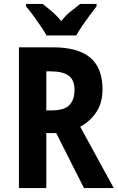

<svg xmlns="http://www.w3.org/2000/svg" viewBox="-20 -1005 600 974"><path d="M246 -765Q376 -765 438 -712.5Q500 -660 500 -552Q500 -483 468.5 -436Q437 -389 387 -362L557 -51H406L265 -330H215V-51H76V-765ZM237 -643H215V-445H242Q306 -445 332 -472Q358 -499 358 -548Q358 -600 328 -621.5Q298 -643 237 -643ZM216 -825Q205 -845 186.5 -872.5Q168 -900 148 -927Q128 -954 112 -973V-985H196Q216 -970 242 -948Q268 -926 291 -898Q313 -927 339 -947.5Q365 -968 387 -985H470V-973Q455 -954 435 -927Q415 -900 396.5 -873Q378 -846 367 -825Z"/></svg>

Font: Noto Sans Tamil UI Condensed
Style: Bold
Weight: 700
Width: 3
Designer: Jelle Bosma - Monotype Design Team
Foundry: Monotype Imaging Inc.
Version: Version 2.004; ttfautohint (v1.8.4.7-5d5b)